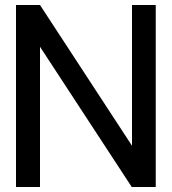

<svg xmlns="http://www.w3.org/2000/svg" viewBox="-20 -750 688 768"><path d="M603 -2H507L140 -563V-2H44V-730H140L508 -167V-730H603Z"/></svg>

Font: lipipragatuchhi
Style: Regular
Weight: 400
Designer: Abhinash Majhi
Version: Version 1.000